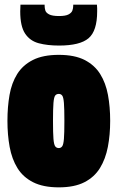

<svg xmlns="http://www.w3.org/2000/svg" viewBox="-20 -796 505 826"><path d="M12 -276Q12 -336 21 -387.5Q30 -439 54 -477.5Q78 -516 121.5 -538Q165 -560 233 -560Q301 -560 344 -538Q387 -516 411 -477.5Q435 -439 444.5 -387.5Q454 -336 454 -276Q454 -216 444 -164Q434 -112 410 -73Q386 -34 343 -12Q300 10 233 10Q166 10 122.5 -12Q79 -34 55 -73Q31 -112 21.5 -164Q12 -216 12 -276ZM208 -276Q208 -223 210 -198.5Q212 -174 217.5 -166.5Q223 -159 233 -159Q242 -159 247.5 -166.5Q253 -174 255 -198.5Q257 -223 257 -276Q257 -328 255 -353Q253 -378 247.5 -385Q242 -392 233 -392Q223 -392 217.5 -385Q212 -378 210 -353Q208 -328 208 -276ZM234 -600Q184 -600 146.5 -610Q109 -620 88 -651.5Q67 -683 67 -747Q67 -753 67.5 -760.5Q68 -768 68 -776H172Q172 -773 172 -771Q172 -761 175 -751Q178 -741 191.5 -734Q205 -727 234 -727Q262 -727 275 -734Q288 -741 291.5 -751Q295 -761 295 -771Q295 -773 295 -776H397Q398 -768 398 -760.5Q398 -753 398 -747Q398 -663 361 -631.5Q324 -600 234 -600Z"/></svg>

Font: Georama Condensed Black
Style: Regular
Weight: 900
Width: 3
Designer: Jean-Baptiste Levee
Foundry: Production Type
Version: Version 1.000